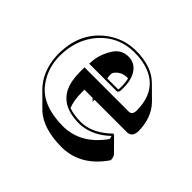

<svg xmlns="http://www.w3.org/2000/svg" viewBox="-127 -594 810 810"><g transform="rotate(45 278.0 -189.0)"><path d="M441.9 -128.9Q445.8 -127.9 448.7 -126L504.9 -69.3Q513.2 -60.1 513.7 -41.5Q442.4 63 333 66.4Q329.1 66.4 326.7 66.4Q218.8 65.9 163.6 16.6L106.9 -40Q103.5 -43.5 101.1 -45.4Q46.9 -99.6 40.5 -186Q40 -194.8 40 -202.1Q40 -329.6 129.4 -398.4Q189 -443.8 263.2 -443.8Q356.9 -443.4 405.8 -394.5L462.4 -338.4Q509.3 -290.5 509.8 -209.5Q507.8 -174.8 480.5 -173.3H284.2Q285.2 -166.5 285.2 -161.6L273.4 -173.3H224.6V-157.2Q225.1 -108.4 237.8 -77.1Q266.6 -66.4 309.1 -65.9Q368.7 -65.9 425.8 -113.8Q434.6 -121.6 441.9 -128.9ZM321.3 -336.9Q316.9 -337.4 313.5 -337.4Q278.8 -335.9 259.8 -308.6Q254.9 -299.3 259.3 -274.9H324.2Q326.2 -276.9 326.2 -295.9Q325.7 -319.3 321.3 -336.9ZM443.4 -116.2Q387.7 -63 320.8 -56.6Q314 -56.2 309.1 -56.2Q183.6 -56.2 162.6 -162.1Q158.2 -186 158.2 -213.9V-230V-240.2H423.8Q442.4 -241.7 442.9 -266.1Q442.9 -383.3 349.1 -419.9Q312 -434.1 263.2 -434.1Q168 -434.1 106 -362.8Q50.8 -297.9 49.8 -202.1Q49.8 -122.1 98.1 -63.5Q106 -54.2 113.8 -47.4Q167 -0.5 270 0Q376 -1 446.8 -101.1Q446.3 -109.9 443.4 -116.2ZM161.6 -265.1 162.1 -275.4Q164.1 -324.2 194.8 -370.6Q217.3 -403.3 256.8 -403.8Q303.7 -403.8 324.7 -357.4Q335.9 -331.5 335.9 -295.9Q335.9 -275.9 334.5 -272.9Q332.5 -269.5 331.1 -268.1L328.1 -265.1Z"/></g></svg>

Font: Linux Biolinum Shadow O
Style: Bold
Weight: 700
Designer: Philipp H. Poll
Foundry: Philipp H. Poll
Version: Version 0.9.2